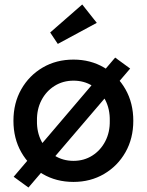

<svg xmlns="http://www.w3.org/2000/svg" viewBox="-20 -802 655 857"><path d="M107 35 41 -13 494 -545 561 -496ZM40 -263Q40 -342 75 -403.5Q110 -465 170.5 -500.5Q231 -536 308 -536Q384 -536 444.5 -500.5Q505 -465 540 -403.5Q575 -342 575 -263Q575 -184 540 -122.5Q505 -61 444.5 -25.5Q384 10 308 10Q231 10 170.5 -25.5Q110 -61 75 -122.5Q40 -184 40 -263ZM470 -263Q471 -315 450 -355.5Q429 -396 392 -419Q355 -442 308 -442Q261 -442 223.5 -418.5Q186 -395 165 -354.5Q144 -314 145 -263Q144 -212 165 -171.5Q186 -131 223.5 -107.5Q261 -84 308 -84Q355 -84 392 -107.5Q429 -131 450 -171.5Q471 -212 470 -263ZM238 -606 204 -657 347 -782 412 -700Z"/></svg>

Font: Our Lexend
Style: Regular
Weight: 400
Designer: Bonnie Shaver-Troup, Thomas Jockin
Foundry: Lexend
Version: Version 1.007